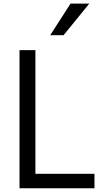

<svg xmlns="http://www.w3.org/2000/svg" viewBox="-20 -1006 572 1051"><path d="M86.9 24.4V-731.4H173.8V-54.7H497.1V24.4ZM254.9 -813.5 366.2 -986.3H468.8L328.1 -813.5Z"/></svg>

Font: GenEi M Gothic v2 Regular
Style: Regular
Weight: 400
Version: Version 2.0